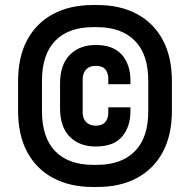

<svg xmlns="http://www.w3.org/2000/svg" viewBox="-20 -732 756 764"><path d="M349 12Q259 12 192 -23.5Q125 -59 88.5 -126.5Q52 -194 52 -291V-409Q52 -506 88.5 -573.5Q125 -641 192 -676.5Q259 -712 349 -712H367Q458 -712 524.5 -676.5Q591 -641 627.5 -573.5Q664 -506 664 -409V-291Q664 -194 627.5 -126.5Q591 -59 524.5 -23.5Q458 12 367 12ZM351 -76H366Q463 -76 516.5 -130Q570 -184 570 -290V-410Q570 -516 516.5 -570Q463 -624 366 -624H351Q253 -624 200 -570Q147 -516 147 -410V-290Q147 -184 200 -130Q253 -76 351 -76ZM361 -149Q296 -149 257.5 -188Q219 -227 219 -301V-400Q219 -474 257.5 -513.5Q296 -553 361 -553Q431 -553 465 -514Q499 -475 499 -412V-397H411V-418Q411 -441 399.5 -455.5Q388 -470 361 -470Q336 -470 322.5 -455.5Q309 -441 309 -416V-285Q309 -260 323 -246Q337 -232 361 -232Q386 -232 398.5 -246Q411 -260 411 -285V-305H499V-290Q499 -227 465.5 -188Q432 -149 361 -149Z"/></svg>

Font: Space Grotesk SemiBold
Style: Regular
Weight: 600
Designer: Florian Karsten
Foundry: Florian Karsten
Version: Version 2.000